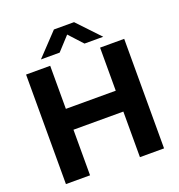

<svg xmlns="http://www.w3.org/2000/svg" viewBox="-163 -1084 1137 1219"><g transform="rotate(-20 405.0 -474.0)"><path d="M73.5 0V-740H236.5V-449H573.5V-740H736.5V0H573.5V-308H236.5V0ZM195 -798 337.5 -948.5H473.5L616 -798H489.5L405.5 -889.5L321.5 -798Z"/></g></svg>

Font: Encode Sans Semi Expanded
Style: Bold
Weight: 700
Width: 6
Designer: Multiple Designers
Foundry: Impallari Type
Version: Version 3.000; ttfautohint (v1.8.3) -l 8 -r 50 -G 200 -x 14 